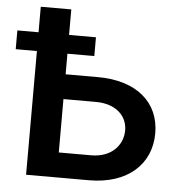

<svg xmlns="http://www.w3.org/2000/svg" viewBox="-70 -777 792 828"><g transform="rotate(5 326.0 -363.5)"><path d="M73.2 0H345.5C512.8 0 612.6 -92.7 612.6 -226.6C612.6 -360.1 512.8 -446.4 345.5 -446.4H205.3V-535.5H321.7V-616.8H205.3V-727.3H73.2V-616.8H-18.5V-535.5H73.2ZM205.3 -108V-339.1H345.5C433.6 -339.1 482.2 -289.4 482.2 -228C482.2 -164.1 433.6 -108 345.5 -108Z"/></g></svg>

Font: Margiela Sans Semi Bold
Style: Regular
Weight: 600
Designer: Stefan Endress, Andreas Faust
Version: Version 1.100;FEAKit 1.0